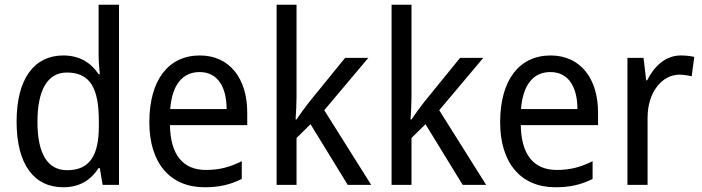

<svg xmlns="http://www.w3.org/2000/svg" viewBox="-20 -780 2962 810"><path d="M247 10C319 10 365 -23 396 -71H401L413 0H482V-760H396V-545C396 -524 399 -489 401 -467H396C365 -514 317 -546 247 -546C126 -546 50 -450 50 -267C50 -84 125 10 247 10ZM263 -62C179 -62 138 -134 138 -266C138 -396 178 -474 262 -474C363 -474 397 -404 397 -269V-248C397 -123 358 -62 263 -62Z M823 -546C691 -546 610 -443 610 -264C610 -94 696 10 843 10C906 10 951 -1 1000 -25V-100C950 -75 906 -63 849 -63C752 -63 699 -127 697 -252H1023V-306C1023 -447 950 -546 823 -546ZM822 -476C901 -476 936 -409 936 -320H698C706 -421 749 -476 822 -476Z M1231 -370V-760H1147V0H1231V-198L1290 -256L1447 0H1546L1348 -315L1534 -536H1436L1284 -349C1268 -329 1243 -294 1231 -276H1227C1229 -305 1231 -343 1231 -370Z M1716 -370V-760H1632V0H1716V-198L1775 -256L1932 0H2031L1833 -315L2019 -536H1921L1769 -349C1753 -329 1728 -294 1716 -276H1712C1714 -305 1716 -343 1716 -370Z M2303 -546C2171 -546 2090 -443 2090 -264C2090 -94 2176 10 2323 10C2386 10 2431 -1 2480 -25V-100C2430 -75 2386 -63 2329 -63C2232 -63 2179 -127 2177 -252H2503V-306C2503 -447 2430 -546 2303 -546ZM2302 -476C2381 -476 2416 -409 2416 -320H2178C2186 -421 2229 -476 2302 -476Z M2852 -546C2788 -546 2740 -501 2710 -441H2706L2695 -536H2627V0H2712V-284C2712 -391 2773 -465 2846 -465C2863 -465 2883 -462 2898 -458L2909 -540C2892 -544 2871 -546 2852 -546Z"/></svg>

Font: Noto Sans Gujarati UI SemiCondensed
Style: Regular
Weight: 400
Width: 4
Designer: Jelle Bosma - Monotype Design Team, Universal Thirst
Foundry: Monotype Imaging Inc.
Version: Version 2.106